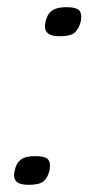

<svg xmlns="http://www.w3.org/2000/svg" viewBox="-20 -503 265 535"><path d="M118 -28Q113 -8 101.5 2Q90 12 60 12Q34 12 25 2Q16 -8 21 -28Q25 -48 38 -58Q51 -68 77 -68Q107 -68 114.5 -58Q122 -48 118 -28ZM205 -443Q200 -423 188.5 -412.5Q177 -402 147 -402Q120 -402 111 -412.5Q102 -423 107 -443Q111 -463 124.5 -473Q138 -483 164 -483Q194 -483 201.5 -473Q209 -463 205 -443Z"/></svg>

Font: Glory Thin Medium
Style: Italic
Weight: 500
Italic angle: -12°
Version: Version 1.011